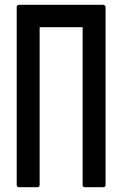

<svg xmlns="http://www.w3.org/2000/svg" viewBox="-20 -798 512 804"><path d="M60 -778H412H414Q415 -778 417 -776Q419 -775 419 -775Q422 -772 422 -768V-24Q422 -14 412 -14H336Q326 -14 326 -24V-684H146V-24Q146 -14 136 -14H60Q50 -14 50 -24V-768V-770Q50 -773 53 -775Q54 -776 54 -776Q58 -778 60 -778Z"/></svg>

Font: Kanalisirung
Style: Regular
Weight: 500
Designer: Peter Wiegel
Foundry: Peter Wiegel
Version: 1.000